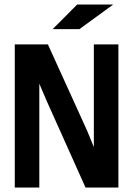

<svg xmlns="http://www.w3.org/2000/svg" viewBox="-20 -836 590 856"><path d="M361.3 0 190.4 -380.9 155.3 -462.9V-198.2V0H45.9V-638.2H193.4L367.7 -254.9L398.4 -180.2V-461.9V-638.2H507.8V0ZM334 -706.1H214.8L324.2 -815.9H484.9ZM0 -638.2Z"/></svg>

Font: Code New Roman
Style: Bold
Weight: 700
Monospace: yes
Designer: Sam Radian
Foundry: Code New Roman
Version: Version 1.508 October 19, 2014